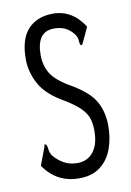

<svg xmlns="http://www.w3.org/2000/svg" viewBox="-76 -680 502 738"><g transform="rotate(-10 175.0 -310.5)"><path d="M173 10Q86 10 36 -63L62 -132L64 -142L71 -139Q75 -131 75.5 -120.5Q76 -110 84 -96Q101 -75 124 -62Q147 -49 177 -49Q216 -49 239 -78Q262 -107 262 -160Q262 -186 256 -206.5Q250 -227 230.5 -247.5Q211 -268 170 -293Q102 -331 76 -378.5Q50 -426 50 -477Q50 -555 85.5 -593Q121 -631 183 -631Q258 -631 304 -559L277 -501L272 -492L266 -495Q263 -503 263 -513Q263 -523 254 -537Q238 -557 220 -565.5Q202 -574 177 -574Q109 -574 109 -482Q109 -442 128 -410Q147 -378 209 -343Q273 -305 295.5 -264Q318 -223 318 -170Q318 -121 303 -80Q288 -39 256 -14.5Q224 10 173 10Z"/></g></svg>

Font: Inconsolata ExtraCondensed
Style: Regular
Weight: 400
Width: 2
Monospace: yes
Designer: Raph Levien, Cyreal, Brenton Simpson
Foundry: Raph Levien, Cyreal, Google
Version: Version 3.000; ttfautohint (v1.8.2.53-6de2)